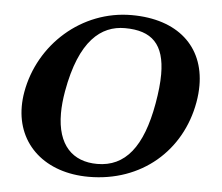

<svg xmlns="http://www.w3.org/2000/svg" viewBox="-49 -713 898 778"><g transform="rotate(5 399.5 -324.0)"><path d="M433.2 -603C543.4 -603 595.6 -551.1 595.6 -429C595.6 -394.9 591.5 -355.4 583.5 -310C552 -131 482.8 -45 368.8 -45C269.4 -45 204.9 -106.7 204.9 -237C204.9 -264 207.7 -294 213.5 -327C250.6 -537 337.2 -603 433.2 -603ZM747.9 -329C752.1 -352.7 754.1 -375.4 754.1 -397.1C754.1 -556.5 643.4 -658 455.9 -658C252.9 -658 84.1 -506 49.5 -310C45.9 -289.7 44.2 -270 44.2 -251.1C44.2 -95 162.5 10 339.1 10C553.2 10 712.6 -129 747.9 -329Z"/></g></svg>

Font: Linux Biolinum O 
Style: Bold Italic
Weight: 700
Designer: Philipp H. Poll
Foundry: Philipp H. Poll
Version: Version 1.3.2